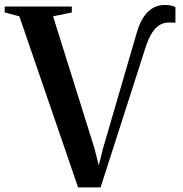

<svg xmlns="http://www.w3.org/2000/svg" viewBox="-36 -770 756 794"><path d="M287 5 44 -702.5 -16.5 -718.5V-743H261V-718.5L183.5 -702.5L354.5 -157L372.5 -86L390 -156L529.5 -634.5Q542.5 -679 561 -704Q579.5 -729 600.8 -739.2Q622 -749.5 644 -749.5Q662 -749.5 672.8 -746.8Q683.5 -744 689.5 -741V-676Q688 -676 682.8 -676.5Q677.5 -677 661.5 -677Q645.5 -677 628.5 -669Q611.5 -661 595.2 -638Q579 -615 564.5 -569.5L380 5Z"/></svg>

Font: Merriweather 120pt SemiBold
Style: Regular
Weight: 600
Version: Version 2.100